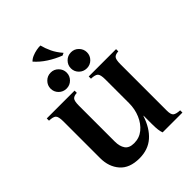

<svg xmlns="http://www.w3.org/2000/svg" viewBox="-295 -1223 1391 1391"><g transform="rotate(-45 400.5 -528.0)"><path d="M304 15Q203 15 153 -42.5Q103 -100 103 -188V-565Q103 -614 88.5 -627.5Q74 -641 33 -642V-665H318V-642Q289 -641 276 -627.5Q263 -614 263 -565V-198Q263 -149 283.5 -119.5Q304 -90 354 -90Q408 -90 448 -122.5Q488 -155 510.5 -208Q533 -261 533 -322V-565Q533 -614 518.5 -627.5Q504 -641 463 -642V-665H743V-642Q714 -641 701 -627.5Q688 -614 688 -565V-90Q688 -49 703 -37Q718 -25 758 -23V0H555Q549 -16 546 -38.5Q543 -61 543 -100V-183H541Q510 -88 451.5 -36.5Q393 15 304 15ZM288 -716Q253 -716 229 -740Q205 -764 205 -798Q205 -831 229 -855.5Q253 -880 288 -880Q322 -880 346 -855.5Q370 -831 370 -798Q370 -764 346 -740Q322 -716 288 -716ZM496 -716Q461 -716 437 -740Q413 -764 413 -798Q413 -831 437 -855.5Q461 -880 496 -880Q530 -880 554 -855.5Q578 -831 578 -798Q578 -764 554 -740Q530 -716 496 -716ZM374 -1071Q384 -1032 402.5 -993Q421 -954 455 -915L436 -906Q382 -927 334 -958Q286 -989 251 -1029Q265 -1044 287.5 -1053.5Q310 -1063 334 -1067.5Q358 -1072 374 -1071Z"/></g></svg>

Font: Bona Nova SC
Style: Bold
Weight: 700
Designer: Mateusz Machalski
Foundry: Capitalics
Version: Version 4.001; ttfautohint (v1.8.4.7-5d5b)